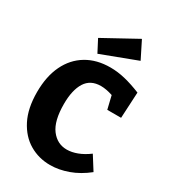

<svg xmlns="http://www.w3.org/2000/svg" viewBox="-234 -1097 1093 1228"><g transform="rotate(30 313.0 -483.5)"><path d="M337 13Q253 13 184 -27.5Q115 -68 73.5 -149Q32 -230 32 -350Q32 -466 72 -549Q112 -632 186 -676.5Q260 -721 361 -721Q415 -721 470.5 -707.5Q526 -694 590 -668L580 -476H478L455 -572Q406 -588 368 -588Q291 -588 255 -530.5Q219 -473 219 -370Q219 -245 264 -185.5Q309 -126 380 -126Q416 -126 456 -141Q496 -156 538 -187L601 -87Q537 -36 469 -11.5Q401 13 337 13ZM244 -755 197 -845 443 -980 506 -854Z"/></g></svg>

Font: Bitter ExtraBold
Style: Regular
Weight: 800
Designer: Sol Matas, and Bitter project Authors
Foundry: Sol Matas
Version: Version 2.001